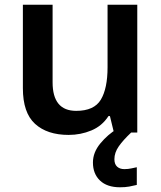

<svg xmlns="http://www.w3.org/2000/svg" viewBox="-20 -562 682 814"><path d="M562 -542V0H463L446 -70H440Q413 -28 367.5 -9Q322 10 271 10Q180 10 128.5 -37Q77 -84 77 -188V-542H203V-213Q203 -92 303 -92Q379 -92 407.5 -139.5Q436 -187 436 -277V-542ZM465 113Q465 134 476.5 144.5Q488 155 507 155Q523 155 536.5 152Q550 149 560 147V222Q544 226 527.5 229Q511 232 489 232Q434 232 404 203.5Q374 175 374 127Q374 84 405.5 46Q437 8 477 -16L536 0Q502 32 483.5 58.5Q465 85 465 113Z"/></svg>

Font: Noto Sans SemiBold
Style: Regular
Weight: 600
Designer: Monotype Design Team
Foundry: Monotype Imaging Inc.
Version: Version 2.007